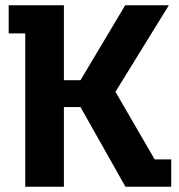

<svg xmlns="http://www.w3.org/2000/svg" viewBox="-20 -710 680 730"><path d="M76 -583H13V-690H223V-405H286L456 -690H622L419 -361L568 -104H631V0H457L286 -303H223V0H76Z"/></svg>

Font: Mozilla Headline BETA
Style: Bold
Weight: 700
Designer: Studio DRAMA
Foundry: Studio DRAMA
Version: Version 0.100